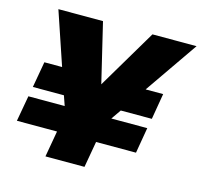

<svg xmlns="http://www.w3.org/2000/svg" viewBox="-103 -817 976 930"><g transform="rotate(15 385.5 -352.5)"><path d="M621.1 -130.9H420.9L397.9 0H202.1L225.1 -130.9H23.9L46.9 -259.8H229L211.9 -309.1H56.2L79.1 -439H168L78.1 -705.1H301.8L373 -407.2L549.8 -705.1H771L586.9 -439H674.8L652.8 -309.1H497.1L462.9 -259.8H643.1Z"/></g></svg>

Font: Poppins ExtraBold
Style: Italic
Weight: 800
Italic angle: -10°
Designer: Ninad Kale (Devanagari), Jonny Pinhorn (Latin)
Foundry: Indian Type Foundry
Version: Version 3.200;PS 1.000;hotconv 16.6.54;makeotf.lib2.5.65590